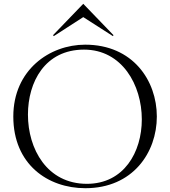

<svg xmlns="http://www.w3.org/2000/svg" viewBox="-20 -973 895 1010"><path d="M429 17C679 17 805 -171 805 -360C805 -549 679 -738 428 -738C241 -738 50 -605 50 -360C50 -109 231 17 429 17ZM437 -6C227 -6 127 -190 127 -370C127 -541 216 -712 422 -712C622 -712 726 -526 726 -345C726 -173 632 -6 437 -6ZM263 -783 418 -883 574 -783 577 -788 418 -953 259 -788Z"/></svg>

Font: Sinistre
Style: Regular
Weight: 400
Designer: Jules Durand
Foundry: Collletttivo
Version: Version 69.420;Glyphs 3.2 (3217)